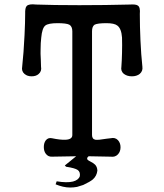

<svg xmlns="http://www.w3.org/2000/svg" viewBox="-20 -715 748 875"><path d="M238.3 111.3 233.4 125Q250 131.8 266.6 135.7Q283.2 139.6 299.8 139.6Q315.4 139.6 331.1 136.7Q345.7 132.8 359.4 127.9Q390.6 113.3 403.3 102.5Q420.9 86.9 423.8 62.5Q422.9 44.9 413.1 35.2Q406.2 28.3 392.6 21.5Q382.8 16.6 379.9 13.7Q375 8.8 378.9 2L383.8 -2.9L484.4 -1Q504.9 2 517.6 -11.7Q529.3 -24.4 529.3 -43.9Q529.3 -63.5 517.6 -76.2Q504.9 -89.8 484.4 -85L466.8 -83Q426.8 -76.2 415 -78.1Q399.4 -81.1 399.4 -99.6V-572.3Q399.4 -594.7 411.1 -602.5Q424.8 -609.4 464.8 -609.4Q501 -609.4 514.6 -598.6Q533.2 -585 536.1 -543.9Q537.1 -509.8 536.1 -473.6Q535.2 -436.5 533.2 -411.1Q529.3 -390.6 544.9 -377.9Q559.6 -367.2 581.1 -367.2Q602.5 -367.2 616.2 -377.9Q631.8 -390.6 628.9 -411.1Q623 -465.8 620.1 -531.2Q617.2 -593.8 617.2 -651.4Q620.1 -681.6 608.4 -689.5Q599.6 -696.3 571.3 -694.3Q460.9 -691.4 341.8 -691.4Q222.7 -691.4 144.5 -694.3Q111.3 -698.2 101.6 -687.5Q93.8 -679.7 94.7 -651.4Q94.7 -614.3 91.8 -554.7Q87.9 -473.6 81.1 -411.1Q77.1 -390.6 91.8 -377.9Q104.5 -367.2 124 -367.2Q144.5 -367.2 156.2 -377.9Q170.9 -390.6 167 -411.1L166 -443.4Q164.1 -473.6 165 -490.2Q165 -519.5 168 -543.9Q171.9 -586.9 186.5 -598.6Q200.2 -609.4 242.2 -609.4Q282.2 -609.4 295.9 -602.5Q309.6 -594.7 309.6 -572.3V-99.6Q309.6 -79.1 277.3 -78.1Q254.9 -77.1 216.8 -85Q199.2 -88.9 188.5 -75.2Q179.7 -63.5 179.7 -44.9Q179.7 -26.4 188.5 -14.6Q199.2 0 216.8 -1L327.1 -2.9L275.4 39.1L281.2 44.9Q321.3 50.8 334 59.6Q346.7 68.4 343.8 87.9Q337.9 105.5 312.5 112.3Q285.2 119.1 238.3 111.3Z"/></svg>

Font: Gungsuh
Style: Regular
Weight: 400
Version: Version 2.21